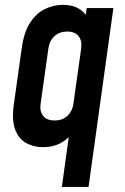

<svg xmlns="http://www.w3.org/2000/svg" viewBox="-20 -580 502 773"><path d="M229 172.5 264 -79.5 279 -55Q258.5 -23 226.5 -5.2Q194.5 12.5 152.5 12.5Q116 12.5 86 -3.8Q56 -20 41.2 -58Q26.5 -96 36 -162L67.5 -386Q76.5 -451.5 102 -489.8Q127.5 -528 162 -544.2Q196.5 -560.5 232.5 -560.5Q274 -560.5 301.2 -542.8Q328.5 -525 340.5 -493L318.5 -468L329 -547.5H436.5L336.5 172.5ZM200 -95Q232 -95 251.8 -113.8Q271.5 -132.5 275.5 -162L307 -386Q311 -415.5 296.5 -434.2Q282 -453 250.5 -453Q220.5 -453 200 -435Q179.5 -417 175 -386L143.5 -162Q139 -132.5 153.5 -113.8Q168 -95 200 -95Z"/></svg>

Font: Mohave Light SemiBold
Style: Italic
Weight: 600
Italic angle: -8°
Version: Version 2.003